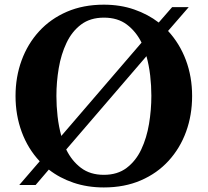

<svg xmlns="http://www.w3.org/2000/svg" viewBox="-20 -792 890 822"><path d="M424.5 10.5Q354 10.5 294.5 -9.8Q235 -30 189 -66L132.5 0H62.5L150 -101.5Q100 -154.5 73.2 -226.5Q46.5 -298.5 46.5 -381Q46.5 -462.5 72.5 -533.5Q98.5 -604.5 147.5 -658Q196.5 -711.5 266.5 -741.8Q336.5 -772 424.5 -772Q495 -772 554.2 -751.5Q613.5 -731 659.5 -695.5L717 -761.5H788L699.5 -659.5Q749 -606 775.8 -534.8Q802.5 -463.5 802.5 -381Q802.5 -299.5 776.8 -228.5Q751 -157.5 702 -103.8Q653 -50 583 -19.8Q513 10.5 424.5 10.5ZM242.5 -210 586 -609.5Q562.5 -657 523.2 -686.8Q484 -716.5 425 -716.5Q366.5 -716.5 327.2 -687Q288 -657.5 264.8 -608.5Q241.5 -559.5 231.5 -500.2Q221.5 -441 221.5 -381Q221.5 -338 226.5 -294Q231.5 -250 242.5 -210ZM424.5 -43.5Q483 -43.5 522.2 -73.2Q561.5 -103 584.8 -152.2Q608 -201.5 618 -261.5Q628 -321.5 628 -382Q628 -425 623 -468.5Q618 -512 607 -551.5L263.5 -152Q287 -103.5 326.5 -73.5Q366 -43.5 424.5 -43.5Z"/></svg>

Font: Libre Caslon Text SemiBold
Style: Regular
Weight: 600
Designer: Pablo Impallari, Rodrigo Fuenzalida, Katja Schimmel
Foundry: Pablo Impallari, Rodrigo Fuenzalida
Version: Version 2.000